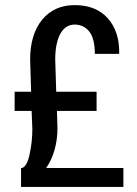

<svg xmlns="http://www.w3.org/2000/svg" viewBox="-20 -742 545 762"><path d="M206.1 -301.8Q207 -284.2 208 -233.4Q208 -187.5 196.3 -146.5Q184.6 -105.5 163.1 -75.2Q265.6 -75.2 469.7 -75.2Q469.7 -56.6 469.7 0Q368.2 0 63.5 0Q63.5 -18.6 63.5 -75.2Q64.5 -75.2 67.4 -75.2Q87.9 -82 97.7 -130.9Q108.4 -179.7 108.4 -230.5Q107.4 -254.9 105.5 -301.8Q88.9 -301.8 38.1 -301.8Q38.1 -306.6 38.1 -313.5Q38.1 -335 38.1 -377.9Q53.7 -377.9 103.5 -377.9Q102.5 -409.2 99.6 -505.9Q99.6 -605.5 147.5 -664.1Q195.3 -721.7 276.4 -721.7Q361.3 -721.7 408.2 -668.9Q454.1 -617.2 453.1 -531.2Q453.1 -530.3 452.1 -528.3Q427.7 -528.3 356.4 -528.3Q356.4 -588.9 334 -617.2Q311.5 -644.5 276.4 -644.5Q240.2 -644.5 219.7 -608.4Q199.2 -571.3 199.2 -505.9Q200.2 -462.9 203.1 -377.9Q243.2 -377.9 363.3 -377.9Q363.3 -358.4 363.3 -301.8Q324.2 -301.8 206.1 -301.8Z"/></svg>

Font: Noto Sans Hebrew DECATHLON 
Style: Regular
Weight: 400
Designer: Monotype Design team
Version: Version 1.03 uh